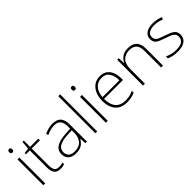

<svg xmlns="http://www.w3.org/2000/svg" viewBox="152 -1768 2785 2785"><g transform="rotate(-45 1544.5 -375.0)"><path d="M108 -724Q127 -724 133.5 -714Q140 -704 140 -688Q140 -672 133.5 -662Q127 -652 108 -652Q92 -652 85 -662Q78 -672 78 -688Q78 -704 85 -714Q92 -724 108 -724ZM128 -530V0H89V-530Z M440 -25Q463 -25 482.5 -28Q502 -31 518 -37V-4Q502 2 482 6Q462 10 437 10Q368 10 338 -29Q308 -68 308 -143V-496H228V-522L308 -531L320 -659H347V-530H515V-496H347V-146Q347 -87 367.5 -56Q388 -25 440 -25Z M814 -539Q899 -539 941.5 -494.5Q984 -450 984 -353V0H953L946 -98H944Q920 -52 876.5 -21Q833 10 754 10Q676 10 634.5 -28Q593 -66 593 -133Q593 -212 658.5 -252.5Q724 -293 845 -299L945 -305V-345Q945 -431 912 -467.5Q879 -504 813 -504Q736 -504 656 -464L644 -498Q682 -516 725 -527.5Q768 -539 814 -539ZM849 -268Q747 -263 690 -231Q633 -199 633 -133Q633 -81 666 -52.5Q699 -24 758 -24Q852 -24 898 -77.5Q944 -131 945 -219V-272Z M1194 0H1156V-760H1194Z M1391 -724Q1410 -724 1416.5 -714Q1423 -704 1423 -688Q1423 -672 1416.5 -662Q1410 -652 1391 -652Q1375 -652 1368 -662Q1361 -672 1361 -688Q1361 -704 1368 -714Q1375 -724 1391 -724ZM1411 -530V0H1372V-530Z M1788 -540Q1856 -540 1899.5 -507.5Q1943 -475 1964.5 -419.5Q1986 -364 1986 -294V-263H1598Q1597 -148 1649.5 -86.5Q1702 -25 1800 -25Q1849 -25 1884.5 -32.5Q1920 -40 1965 -61V-23Q1926 -6 1887.5 2Q1849 10 1799 10Q1718 10 1664.5 -24Q1611 -58 1584.5 -119Q1558 -180 1558 -260Q1558 -337 1584 -400.5Q1610 -464 1661 -502Q1712 -540 1788 -540ZM1788 -505Q1708 -505 1658 -451.5Q1608 -398 1599 -297H1946Q1946 -390 1907 -447.5Q1868 -505 1788 -505Z M2361 -540Q2449 -540 2496.5 -493Q2544 -446 2544 -347V0H2505V-345Q2505 -428 2467 -466.5Q2429 -505 2358 -505Q2271 -505 2222 -453.5Q2173 -402 2173 -297V0H2134V-530H2165L2171 -426H2174Q2193 -471 2238.5 -505.5Q2284 -540 2361 -540Z M3043 -137Q3043 -68 2991.5 -29Q2940 10 2841 10Q2786 10 2742 0Q2698 -10 2669 -24V-64Q2707 -45 2751 -34.5Q2795 -24 2842 -24Q2928 -24 2966 -54Q3004 -84 3004 -135Q3004 -170 2984.5 -192Q2965 -214 2930 -229Q2895 -244 2850 -258Q2802 -274 2764 -289.5Q2726 -305 2704 -331.5Q2682 -358 2682 -406Q2682 -469 2732.5 -504.5Q2783 -540 2868 -540Q2915 -540 2956 -531Q2997 -522 3030 -508L3015 -474Q2986 -488 2946 -496.5Q2906 -505 2867 -505Q2798 -505 2759.5 -480.5Q2721 -456 2721 -407Q2721 -370 2740 -350Q2759 -330 2792 -317.5Q2825 -305 2868 -290Q2914 -275 2953.5 -258.5Q2993 -242 3018 -214Q3043 -186 3043 -137Z"/></g></svg>

Font: Noto Sans Arabic UI XLt
Style: Regular
Weight: 200
Designer: Monotype Design Team, Nadine Chahine and Nizar Qandah
Foundry: Monotype Imaging Inc.
Version: Version 2.010; ttfautohint (v1.8.4.7-5d5b)